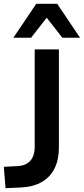

<svg xmlns="http://www.w3.org/2000/svg" viewBox="-23 -978 440 1007"><path d="M6 9 -3 -103 72 -107Q100 -109 119.5 -121Q139 -133 149 -155Q159 -177 159 -208V-719H286V-205Q286 -141 263.5 -95.5Q241 -50 198 -24.5Q155 1 92 5ZM47 -780 167 -958H277L397 -780H304L222 -885L140 -780Z"/></svg>

Font: Nunitoga
Style: Bold
Weight: 700
Designer: Vernon Adams
Foundry: Vernon Adams
Version: Version 1.0